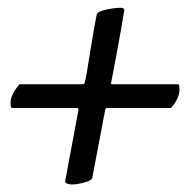

<svg xmlns="http://www.w3.org/2000/svg" viewBox="-20 -497 511 505"><path d="M168.9 -11.7Q162.1 -11.7 156.2 -14.2Q150.4 -16.6 151.4 -20.5L185.5 -203.1Q188.5 -212.9 182.6 -212.9H11.7Q7.8 -212.9 7.8 -226.6Q7.8 -248 31.2 -275.4H198.2Q203.1 -275.4 204.1 -285.2Q206.1 -292 210 -316.4Q213.9 -340.8 218.8 -370.6Q223.6 -400.4 228 -425.3Q232.4 -450.2 234.4 -459Q236.3 -464.8 248.5 -468.8Q260.7 -472.7 274.9 -474.6Q289.1 -476.6 296.9 -476.6Q308.6 -476.6 306.6 -467.8Q295.9 -404.3 287.1 -357.4Q278.3 -310.5 272.5 -280.3Q270.5 -275.4 275.4 -275.4H448.2Q452.1 -275.4 452.1 -261.7Q452.1 -238.3 429.7 -212.9H260.7Q256.8 -212.9 255.9 -204.1L222.7 -29.3Q221.7 -22.5 202.1 -17.1Q182.6 -11.7 168.9 -11.7Z"/></svg>

Font: Crimson Text SemiBold
Style: Italic
Weight: 600
Italic angle: -11°
Designer: Sebastian Kosch
Foundry: Sebastian Kosch
Version: Version 1.100; ttfautohint (v1.8.4)